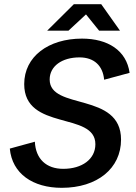

<svg xmlns="http://www.w3.org/2000/svg" viewBox="-20 -886 650 920"><path d="M276 14C446 14 560 -79 560 -217C560 -447 218 -356 218 -505C218 -569 277 -611 361 -611C431 -611 473 -571 479 -504L601 -537C586 -645 496 -701 373 -701C212 -701 96 -615 96 -483C96 -257 437 -353 437 -195C437 -123 373 -77 283 -77C202 -77 151 -124 147 -207L27 -174C38 -54 137 14 276 14ZM206 -739H308L392 -817L455 -739H555L465 -866H334Z"/></svg>

Font: Ronzino Medium
Style: Italic
Weight: 500
Italic angle: -7.99998°
Designer: Nunzio Mazzaferro
Foundry: Collletttivo
Version: Version 1.000;Glyphs 3.3 (3337)